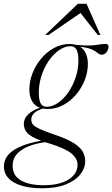

<svg xmlns="http://www.w3.org/2000/svg" viewBox="-96 -752 587 1004"><path d="M125 232.5Q32 232.5 -21.8 202.8Q-75.5 173 -75.5 118Q-75.5 67.5 -25.5 34Q24.5 0.5 119.5 -16Q63.5 -37 46 -57.5Q28.5 -78 28.5 -104Q28.5 -132 51.2 -153.8Q74 -175.5 112.5 -188.5Q84.5 -199 71 -224Q57.5 -249 57.5 -283.5Q57.5 -326.5 73.8 -368.5Q90 -410.5 119 -445.2Q148 -480 186.2 -501Q224.5 -522 268 -522Q286 -522 301.5 -517.5Q371.5 -511 406.2 -516.8Q441 -522.5 456.5 -522.5Q471.5 -522.5 471.5 -507.5Q471.5 -493.5 461.5 -479.8Q451.5 -466 436.5 -466Q425 -466 416 -474Q407 -482 387.2 -492Q367.5 -502 323 -507.5Q343.5 -494.5 353.5 -471.2Q363.5 -448 363.5 -418Q363.5 -375 347 -333Q330.5 -291 301.5 -257Q272.5 -223 234.5 -202.5Q196.5 -182 153 -182Q140.5 -182 129 -184.5Q67.5 -166 67.5 -126Q67.5 -113 75.2 -102.2Q83 -91.5 110.5 -78.2Q138 -65 197.5 -45Q257 -24.5 290 -3.5Q323 17.5 336.2 40.2Q349.5 63 349.5 90Q349.5 127.5 323.8 160Q298 192.5 248 212.5Q198 232.5 125 232.5ZM148.5 -193.5Q178.5 -194 208.5 -214.8Q238.5 -235.5 262.5 -271Q286.5 -306.5 300.8 -351Q315 -395.5 314 -442.5Q312.5 -479 302.8 -494.8Q293 -510.5 272.5 -510.5Q242 -510 212.2 -489.2Q182.5 -468.5 158.2 -433Q134 -397.5 120 -353Q106 -308.5 107 -261.5Q108 -225 117.8 -209.2Q127.5 -193.5 148.5 -193.5ZM-30 114Q-30 167 14 191.8Q58 216.5 132 216.5Q216 216.5 262.8 186.5Q309.5 156.5 309.5 110Q309.5 77.5 277.8 50.8Q246 24 161.5 -2Q150 -5.5 140 -8.5Q92.5 -2.5 54 12.8Q15.5 28 -7.2 53Q-30 78 -30 114ZM140 -569 311 -732H356.5L429 -569H415.5L325 -684L157.5 -569Z"/></svg>

Font: Newsreader 72pt Light
Style: Italic
Weight: 300
Italic angle: -17°
Designer: Hugues Gentile
Foundry: Production Type
Version: Version 1.003; ttfautohint (v1.8.3)